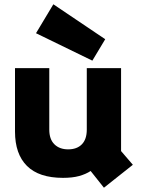

<svg xmlns="http://www.w3.org/2000/svg" viewBox="-20 -830 660 896"><path d="M465 46 403 -32Q380 -17 349 -8.5Q318 0 274 0Q162 0 106 -55.5Q50 -111 50 -216V-512H210V-225Q210 -180 234 -156.5Q258 -133 298 -133Q339 -133 362 -156.5Q385 -180 385 -225V-512H545V-125L600 -61ZM411 -547 148 -675 229 -810 471 -647Z"/></svg>

Font: Braah One
Style: Regular
Weight: 400
Designer: Ashish Kumar
Foundry: Ashish Kumar
Version: Version 1.001; ttfautohint (v1.8.4.7-5d5b);gftools[0.9.29]